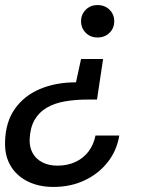

<svg xmlns="http://www.w3.org/2000/svg" viewBox="-22 -533 569 758"><path d="M385 -300 361 -140H326Q277 -140 235.5 -133Q194 -126 163 -108Q132 -90 114.5 -59.5Q97 -29 95 17Q94 48 107 71.5Q120 95 145.5 108Q171 121 205 121Q244 121 275.5 106.5Q307 92 327.5 65Q348 38 355 2H449Q439 62 403 107.5Q367 153 312 179Q257 205 189 205Q131 205 87 183Q43 161 19.5 121Q-4 81 -2 26Q0 -51 36.5 -103Q73 -155 135.5 -181.5Q198 -208 278 -208L298 -300ZM363 -513Q392 -513 410.5 -494.5Q429 -476 429 -449Q429 -422 410.5 -403.5Q392 -385 363 -385Q335 -385 316.5 -403.5Q298 -422 298 -449Q298 -476 316.5 -494.5Q335 -513 363 -513Z"/></svg>

Font: DM Sans 18pt Medium
Style: Italic
Weight: 500
Italic angle: -10°
Designer: Colophon Foundry, Jonny Pinhorn
Foundry: Colophon Foundry
Version: Version 4.004;gftools[0.9.30]